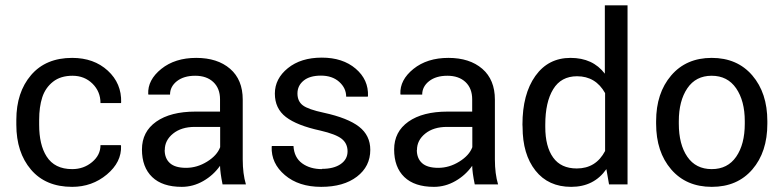

<svg xmlns="http://www.w3.org/2000/svg" viewBox="-20 -705 3001 735"><path d="M129.9 -227.5Q129.9 -150.9 158.2 -106.4Q189 -57.6 256.3 -57.6Q300.3 -57.6 332.5 -84.5Q364.7 -111.3 364.7 -149.4H442.4L443.4 -146.5Q445.8 -84.5 389.2 -37.1Q332.5 10.3 256.3 10.3Q154.8 10.3 98.6 -55.7Q42.5 -121.6 42.5 -227.5V-246.1Q42.5 -351.6 98.9 -417.5Q155.3 -483.4 256.3 -483.4Q339.4 -483.4 392.6 -434.6Q445.8 -385.7 443.8 -313L442.9 -310.5H364.7Q364.7 -354.5 334 -384.8Q303.2 -415 257.6 -415Q211.9 -415 182.9 -392.1Q153.8 -369.1 141.8 -332.5Q129.9 -295.9 129.9 -246.1Z M675.8 10.3Q601.6 10.3 562.5 -27.3Q523.4 -64.9 523.4 -132.8Q523.4 -200.7 578.1 -239.3Q632.8 -277.8 728.5 -277.8H822.3V-324.7Q822.3 -366.7 796.6 -390.9Q771 -415 727.3 -415Q683.6 -415 657.2 -394.3Q630.9 -373.5 630.9 -342.8H548.3L547.4 -345.2Q544.9 -398.9 597.4 -441.2Q649.9 -483.4 731.2 -483.4Q812.5 -483.4 860.8 -441.7Q909.2 -399.9 909.2 -323.7V-94.7Q909.2 -39.6 921.4 1H832Q822.8 -44.4 822.3 -70.3Q796.9 -34.2 758.1 -12Q719.2 10.3 675.8 10.3ZM610.8 -130.9H610.4Q610.4 -98.6 630.4 -80.6Q650.4 -62.5 692.4 -62.5Q734.4 -62.5 772.7 -86.2Q811 -109.9 822.8 -141.6V-219.2H726.1Q674.3 -219.2 642.6 -193.6Q610.8 -168 610.8 -130.9Z M1206.5 -205.1Q1116.7 -224.6 1074.5 -257.1Q1032.2 -289.6 1032.2 -346.7Q1032.2 -403.8 1082 -444.1Q1131.8 -484.4 1211.9 -484.4Q1292 -484.4 1341.6 -442.1Q1391.1 -399.9 1388.7 -337.4L1387.7 -335H1305.2Q1305.2 -367.7 1278.6 -391.6Q1252 -415.5 1208.7 -415.5Q1165.5 -415.5 1142.1 -396.2Q1118.7 -377 1118.7 -347.2Q1118.7 -317.4 1139.2 -301.8Q1159.7 -286.1 1219.7 -273.4Q1311.5 -253.4 1354.5 -220Q1397.5 -186.5 1397.5 -131.3Q1397.5 -67.9 1346.4 -28.8Q1295.4 10.3 1209.5 10.3Q1123.5 10.3 1070.6 -34.7Q1017.6 -79.6 1020 -143.6L1021 -146H1103.5Q1106 -102.1 1136.5 -79.8Q1167 -57.6 1212.9 -57.6L1211.9 -58.6Q1257.8 -58.6 1284.2 -76.9Q1310.5 -95.2 1310.5 -125.5Q1310.5 -155.8 1288.1 -173.6Q1265.6 -191.4 1206.5 -205.1Z M1641.1 10.3Q1566.9 10.3 1527.8 -27.3Q1488.8 -64.9 1488.8 -132.8Q1488.8 -200.7 1543.5 -239.3Q1598.1 -277.8 1693.8 -277.8H1787.6V-324.7Q1787.6 -366.7 1762 -390.9Q1736.3 -415 1692.6 -415Q1648.9 -415 1622.6 -394.3Q1596.2 -373.5 1596.2 -342.8H1513.7L1512.7 -345.2Q1510.3 -398.9 1562.7 -441.2Q1615.2 -483.4 1696.5 -483.4Q1777.8 -483.4 1826.2 -441.7Q1874.5 -399.9 1874.5 -323.7V-94.7Q1874.5 -39.6 1886.7 1H1797.4Q1788.1 -44.4 1787.6 -70.3Q1762.2 -34.2 1723.4 -12Q1684.6 10.3 1641.1 10.3ZM1576.2 -130.9H1575.7Q1575.7 -98.6 1595.7 -80.6Q1615.7 -62.5 1657.7 -62.5Q1699.7 -62.5 1738 -86.2Q1776.4 -109.9 1788.1 -141.6V-219.2H1691.4Q1639.6 -219.2 1607.9 -193.6Q1576.2 -168 1576.2 -130.9Z M2295.4 -422.9V-684.6H2382.3V1H2311.5L2301.3 -57.6Q2253.9 10.3 2166.5 10.3Q2079.1 10.3 2029.8 -52Q1980.5 -114.3 1980.5 -218.8L1980 -228Q1980 -344.7 2029.3 -414.1Q2078.6 -483.4 2164.1 -483.4Q2249.5 -483.4 2295.4 -422.9ZM2067.4 -228V-218.8Q2067.4 -144 2097.4 -102.1Q2127.4 -60.1 2188 -60.1Q2261.2 -60.1 2296.4 -127V-348.6Q2260.3 -413.1 2189 -413.1Q2127.9 -413.1 2097.7 -363.5Q2067.4 -314 2067.4 -228Z M2578.6 -241.2V-231.4Q2578.6 -152.3 2611.1 -105Q2643.6 -57.6 2704.6 -57.6Q2765.6 -57.6 2798.3 -105.2Q2831.1 -152.8 2831.1 -231.4V-241.2Q2831.1 -318.8 2798.1 -366.9Q2765.1 -415 2704.3 -415Q2643.6 -415 2611.1 -366.9Q2578.6 -318.8 2578.6 -241.2ZM2491.7 -231.4V-241.2Q2491.7 -348.6 2549.3 -416Q2606.9 -483.4 2704.6 -483.4Q2802.2 -483.4 2859.9 -416.3Q2917.5 -349.1 2917.5 -241.2V-231.4Q2917.5 -123 2860.1 -56.4Q2802.7 10.3 2704.8 10.3Q2606.9 10.3 2549.3 -56.6Q2491.7 -123.5 2491.7 -231.4Z"/></svg>

Font: Yantramanav
Style: Regular
Weight: 400
Version: Version 1.001;PS 1.0;hotconv 1.0.72;makeotf.lib2.5.5900; ttf